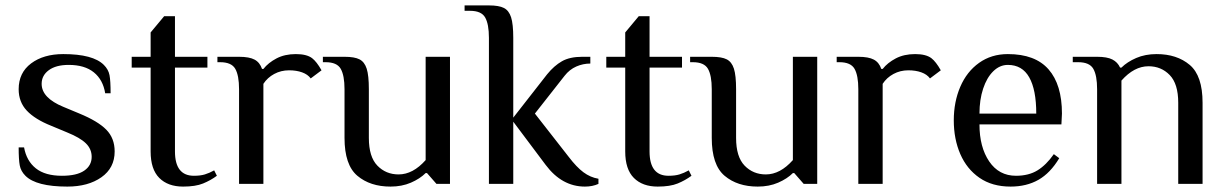

<svg xmlns="http://www.w3.org/2000/svg" viewBox="-20 -680 4534 710"><path d="M74 -30Q57 -47 53 -68.5Q49 -90 49 -135H69Q78 -85 112.5 -57.5Q147 -30 209 -30Q264 -30 291.5 -49Q319 -68 319 -100Q319 -129 297.5 -150Q276 -171 229 -190L169 -215Q109 -239 79 -271Q49 -303 49 -350Q49 -411 95 -445.5Q141 -480 214 -480Q324 -480 364 -440Q381 -423 385 -402Q389 -381 389 -335H369Q361 -385 327 -412.5Q293 -440 234 -440Q187 -440 160.5 -420.5Q134 -401 134 -370Q134 -318 214 -285L274 -260Q342 -232 373 -200.5Q404 -169 404 -120Q404 -59 355 -24.5Q306 10 229 10Q114 10 74 -30Z M537 -120V-430H467V-470H537V-560L587 -620H627V-470H747V-430H627V-120Q627 -30 697 -30Q721 -30 737.5 -35Q754 -40 772 -50L782 -30Q759 -13 731 -1.5Q703 10 657 10Q601 10 569 -22Q537 -54 537 -120Z M864 -350Q864 -401 850 -425.5Q836 -450 794 -450H784V-470H864Q902 -470 921.5 -459.5Q941 -449 949 -425H954Q972 -448 1002.5 -464Q1033 -480 1074 -480Q1114 -480 1134 -465Q1151 -452 1169 -420L1129 -390Q1118 -405 1097 -412.5Q1076 -420 1049 -420Q1019 -420 994 -406.5Q969 -393 954 -370V0H864Z M1254 -170V-350Q1254 -401 1240 -425.5Q1226 -450 1184 -450H1174V-470H1254Q1291 -470 1309.5 -460.5Q1328 -451 1336 -426Q1344 -401 1344 -350V-170Q1344 -100 1375.5 -67.5Q1407 -35 1454 -35Q1507 -35 1554 -88V-470H1644V0H1594L1559 -40H1554Q1533 -19 1499.5 -4.5Q1466 10 1424 10Q1349 10 1301.5 -30Q1254 -70 1254 -170Z M1998 -70 1878 -230V0H1788V-540Q1788 -591 1774 -615.5Q1760 -640 1718 -640H1698V-660H1788Q1825 -660 1843.5 -650.5Q1862 -641 1870 -616Q1878 -591 1878 -540V-245L2003 -405Q2029 -437 2058 -453.5Q2087 -470 2133 -470H2163V-445Q2136 -445 2111 -434Q2086 -423 2068 -400L1958 -260L2083 -100Q2112 -62 2137.5 -43Q2163 -24 2193 -19V0Q2171 10 2143 10Q2058 10 1998 -70Z M2292 -120V-430H2222V-470H2292V-560L2342 -620H2382V-470H2502V-430H2382V-120Q2382 -30 2452 -30Q2476 -30 2492.5 -35Q2509 -40 2527 -50L2537 -30Q2514 -13 2486 -1.5Q2458 10 2412 10Q2356 10 2324 -22Q2292 -54 2292 -120Z M2612 -170V-350Q2612 -401 2598 -425.5Q2584 -450 2542 -450H2532V-470H2612Q2649 -470 2667.5 -460.5Q2686 -451 2694 -426Q2702 -401 2702 -350V-170Q2702 -100 2733.5 -67.5Q2765 -35 2812 -35Q2865 -35 2912 -88V-470H3002V0H2952L2917 -40H2912Q2891 -19 2857.5 -4.5Q2824 10 2782 10Q2707 10 2659.5 -30Q2612 -70 2612 -170Z M3154 -350Q3154 -401 3140 -425.5Q3126 -450 3084 -450H3074V-470H3154Q3192 -470 3211.5 -459.5Q3231 -449 3239 -425H3244Q3262 -448 3292.5 -464Q3323 -480 3364 -480Q3404 -480 3424 -465Q3441 -452 3459 -420L3419 -390Q3408 -405 3387 -412.5Q3366 -420 3339 -420Q3309 -420 3284 -406.5Q3259 -393 3244 -370V0H3154Z M3507 -235Q3507 -303 3531 -359Q3555 -415 3600.5 -447.5Q3646 -480 3707 -480Q3808 -480 3857.5 -423.5Q3907 -367 3907 -260L3905 -220H3602Q3602 -136 3638 -83Q3674 -30 3737 -30Q3784 -30 3816.5 -50Q3849 -70 3877 -110L3897 -95Q3864 -40 3820 -15Q3776 10 3717 10Q3649 10 3602 -22.5Q3555 -55 3531 -110.5Q3507 -166 3507 -235ZM3812 -260Q3812 -348 3786 -394Q3760 -440 3707 -440Q3677 -440 3653 -416.5Q3629 -393 3615.5 -352Q3602 -311 3602 -260Z M4037 -350Q4037 -401 4023 -425.5Q4009 -450 3967 -450H3947V-470H4037Q4074 -470 4093.5 -460Q4113 -450 4122 -430H4127Q4148 -451 4181.5 -465.5Q4215 -480 4257 -480Q4332 -480 4379.5 -440Q4427 -400 4427 -300V0H4337V-300Q4337 -370 4305.5 -402.5Q4274 -435 4227 -435Q4174 -435 4127 -382V0H4037Z"/></svg>

Font: Philosopher
Style: Regular
Weight: 400
Designer: Jovanny Lemonad
Foundry: Jovanny Lemonad
Version: Version 2.000